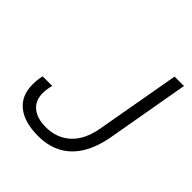

<svg xmlns="http://www.w3.org/2000/svg" viewBox="-189 -821 967 967"><g transform="rotate(45 295.0 -337.0)"><path d="M230 12Q134 12 80.5 -30Q27 -72 27 -153Q27 -164 28 -178.5Q29 -193 34 -217H102Q96 -189 95 -177Q94 -165 94 -158Q94 -105 129 -76Q164 -47 226 -47Q303 -47 355.5 -94Q408 -141 425 -234L505 -686H572L495 -248Q480 -161 444.5 -103Q409 -45 355 -16.5Q301 12 230 12Z"/></g></svg>

Font: Archivo SemiExpanded ExtraLight
Style: Italic
Weight: 250
Width: 6
Italic angle: -10°
Designer: Hector Gatti
Foundry: Omnibus-Type
Version: Version 2.001